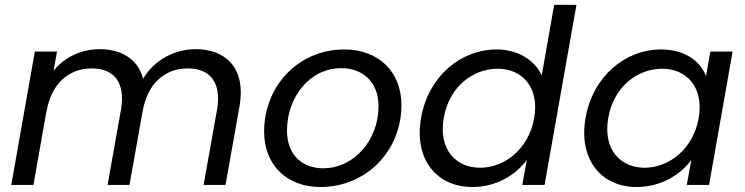

<svg xmlns="http://www.w3.org/2000/svg" viewBox="-20 -760 3062 789"><path d="M26.4 0H117.4L214.2 -548.3H123.2ZM422.1 0H512.1L569.6 -322.6C597.1 -479.7 513.8 -558 389 -558C293.6 -558 201.2 -503.9 164.7 -406.3L171.2 -301.6C191.4 -419.5 265.2 -478.9 357.3 -478.9C447.6 -478.9 496.5 -421.7 477.3 -310.2ZM816.7 0H906.7L964.2 -322.6C991.7 -479.7 908.5 -558 783.6 -558C689.5 -558 593.1 -503.9 553.5 -406.3L565.9 -301.6C586 -419.5 660.1 -478.9 751.9 -478.9C842.3 -478.9 891.2 -421.7 872 -310.2Z M1296.9 8.5C1484 8.5 1629.6 -138.7 1629.6 -328.5C1629.6 -466.7 1533.8 -556.8 1395.2 -556.8C1204.9 -556.8 1065.4 -405.6 1065.4 -219.1C1065.4 -81.8 1158.4 8.5 1296.9 8.5ZM1308.2 -68.4C1225.7 -68.4 1159.4 -119.8 1159.4 -223.4C1159.4 -359.3 1251.4 -479.9 1382.4 -479.9C1464.9 -479.9 1535.5 -428.7 1535.5 -322.9C1535.5 -186.7 1437.3 -69.1 1308.2 -68.4Z M1710.4 -276C1680.4 -105.6 1773.9 8.5 1921.3 8.5C2020.9 8.5 2100.7 -41.8 2145 -103.3L2126.3 0H2217.8L2348.8 -740H2257.3L2206.1 -449.8C2178.3 -512.5 2107.6 -556.8 2021.6 -556.8C1873.4 -556.8 1740.4 -446.5 1710.4 -276ZM2175.1 -274.5C2152.4 -146.5 2052.5 -70.7 1953 -70.7C1852.6 -70.7 1780.9 -146.8 1803.6 -276C1826.3 -405.3 1925 -477.6 2025.4 -477.6C2124.9 -477.6 2197.8 -401.8 2175.1 -274.5Z M2386.4 -276C2356.4 -105.6 2449.9 8.5 2595.8 8.5C2696.9 8.5 2777.5 -43.3 2820.7 -102.3L2802.3 0H2893.8L2990.6 -548.3H2899.1L2881.4 -447.5C2858.8 -505 2798.7 -556.8 2696.9 -556.8C2549.4 -556.8 2416.4 -446.5 2386.4 -276ZM2851.1 -274.5C2828.4 -146.5 2728.5 -70.7 2629 -70.7C2528.6 -70.7 2456.9 -146.8 2479.6 -276C2502.3 -405.3 2601 -477.6 2701.4 -477.6C2800.9 -477.6 2873.8 -401.8 2851.1 -274.5Z"/></svg>

Font: Poppins Devanagari Thin
Style: Italic
Weight: 100
Italic angle: -10°
Designer: Ninad Kale (Devanagari), Jonny Pinhorn (Latin)
Foundry: Indian Type Foundry
Version: 4.005